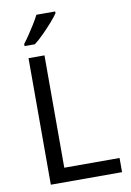

<svg xmlns="http://www.w3.org/2000/svg" viewBox="-101 -1098 726 1067"><g transform="rotate(-10 262.0 -565.0)"><path d="M97 -93V-807H187V-173H499V-93ZM288 -1027Q276 -1009 251 -980.5Q226 -952 197.5 -923.5Q169 -895 145 -877H87V-889Q102 -908 119.5 -934Q137 -960 154 -987.5Q171 -1015 182 -1037H288Z"/></g></svg>

Font: Noto Sans Telugu UI
Style: Regular
Weight: 400
Designer: Jelle Bosma - Monotype Design Team
Foundry: Monotype Imaging Inc.
Version: Version 2.005; ttfautohint (v1.8.4.7-5d5b)